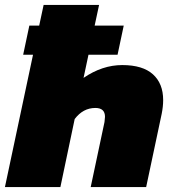

<svg xmlns="http://www.w3.org/2000/svg" viewBox="-39 -759 697 779"><path d="M623 -353Q623 -327 617 -297L554 0H329L385 -264Q387 -280 387 -285Q387 -321 348 -321Q298 -321 264 -276L206 0H-19L95 -537H55L80 -655H120L138 -739H363L345 -655H463L438 -537H320L300 -443Q376 -495 457 -495Q540 -495 581.5 -457.5Q623 -420 623 -353Z"/></svg>

Font: Prompt Black
Style: Italic
Weight: 900
Italic angle: -12°
Designer: Katatrad Team
Foundry: CadsonDemak
Version: Version 1.001